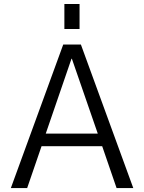

<svg xmlns="http://www.w3.org/2000/svg" viewBox="-20 -957 732 977"><path d="M35.2 0 301.8 -730.5H391.6L658.2 0H573.2L500 -212.9H191.4L118.2 0ZM212.9 -277.3H477.5L345.7 -658.2H343.8ZM307.6 -809.6V-936.5H384.8V-809.6Z"/></svg>

Font: GenEi M Gothic v2 Regular
Style: Regular
Weight: 400
Version: Version 2.0